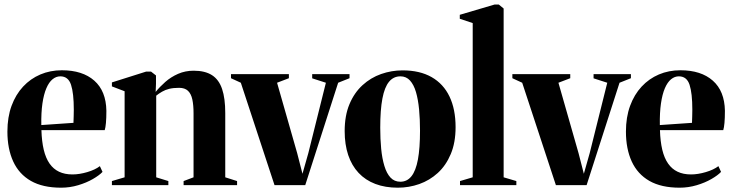

<svg xmlns="http://www.w3.org/2000/svg" viewBox="-20 -838 3313 869"><path d="M256.5 11.5Q173.5 11.5 119.8 -19.2Q66 -50 39.8 -107.2Q13.5 -164.5 13.5 -242.5Q13.5 -307.5 32.2 -358.8Q51 -410 84.5 -446Q118 -482 162.8 -501Q207.5 -520 260 -520Q353.5 -520 406.8 -473Q460 -426 461.5 -336.5Q461.5 -303.5 459.5 -281.8Q457.5 -260 454 -249H167.5Q169 -198 178 -160.2Q187 -122.5 204.2 -97.8Q221.5 -73 247.2 -60.8Q273 -48.5 308 -48.5Q339 -48.5 374.8 -59Q410.5 -69.5 432 -86L444 -60Q429.5 -44.5 400.5 -27.8Q371.5 -11 334 0.2Q296.5 11.5 256.5 11.5ZM167 -272 312.5 -282Q313.5 -298 313.5 -312Q313.5 -326 314 -341.5Q314 -416 301.5 -454.2Q289 -492.5 253 -492.5Q234 -492.5 217.8 -479.2Q201.5 -466 189.8 -438.5Q178 -411 172 -369.5Q166 -328 167 -272Z M544 -35.5V-425L486.5 -447V-465L641.5 -514H663.5L686 -496.5V-458.5L684.5 -422Q703 -445 728.2 -467.2Q753.5 -489.5 786 -503.8Q818.5 -518 856.5 -518Q908 -518 939.5 -497.8Q971 -477.5 985.2 -435.2Q999.5 -393 999.5 -326.5V-35.5L1053 -18.5V0H811V-18.5L856 -35.5V-325.5Q856 -362 850.5 -387.8Q845 -413.5 830.8 -427Q816.5 -440.5 790.5 -440.5Q764.5 -440.5 746.2 -436Q728 -431.5 713.8 -423.2Q699.5 -415 687 -405V-35.5L742 -18.5V0H486.5V-18.5Z M1222.5 0 1070 -463.5 1025.5 -484V-502.5H1287.5V-484L1234 -463.5L1325 -145L1349 -51.5L1375.5 -145L1455 -463.5L1393 -483.5V-502.5H1562V-484L1510.5 -463.5L1361.5 0Z M1540 -244.5Q1540 -315 1561.8 -366.8Q1583.5 -418.5 1620.8 -452.5Q1658 -486.5 1705 -503Q1752 -519.5 1802 -519.5Q1880 -519.5 1933.5 -489Q1987 -458.5 2014.5 -401Q2042 -343.5 2042 -262.5Q2042 -192.5 2020.2 -140.8Q1998.5 -89 1961.5 -55.2Q1924.5 -21.5 1877.8 -5Q1831 11.5 1780.5 11.5Q1723.5 11.5 1678.8 -5.5Q1634 -22.5 1603 -55.5Q1572 -88.5 1556 -136.2Q1540 -184 1540 -244.5ZM1792 -15.5Q1822.5 -15.5 1842.2 -40.2Q1862 -65 1871.5 -116Q1881 -167 1881 -246.5Q1881 -298 1876.8 -342.8Q1872.5 -387.5 1862.8 -421Q1853 -454.5 1835.8 -473.5Q1818.5 -492.5 1792.5 -492.5Q1761 -492.5 1740.8 -468Q1720.5 -443.5 1710.8 -392.2Q1701 -341 1701 -260Q1701 -209 1705.2 -164.8Q1709.5 -120.5 1719.8 -86.8Q1730 -53 1747.5 -34.2Q1765 -15.5 1792 -15.5Z M2119.5 -35.5V-733.5L2061 -753V-771L2218.5 -817.5H2237.5L2259.5 -799.5V-35.5L2317 -18.5V0H2062V-18.5Z M2496 0 2343.5 -463.5 2299 -484V-502.5H2561V-484L2507.5 -463.5L2598.5 -145L2622.5 -51.5L2649 -145L2728.5 -463.5L2666.5 -483.5V-502.5H2835.5V-484L2784 -463.5L2635 0Z M3056 11.5Q2973 11.5 2919.2 -19.2Q2865.5 -50 2839.2 -107.2Q2813 -164.5 2813 -242.5Q2813 -307.5 2831.8 -358.8Q2850.5 -410 2884 -446Q2917.5 -482 2962.2 -501Q3007 -520 3059.5 -520Q3153 -520 3206.2 -473Q3259.5 -426 3261 -336.5Q3261 -303.5 3259 -281.8Q3257 -260 3253.5 -249H2967Q2968.5 -198 2977.5 -160.2Q2986.5 -122.5 3003.8 -97.8Q3021 -73 3046.8 -60.8Q3072.5 -48.5 3107.5 -48.5Q3138.5 -48.5 3174.2 -59Q3210 -69.5 3231.5 -86L3243.5 -60Q3229 -44.5 3200 -27.8Q3171 -11 3133.5 0.2Q3096 11.5 3056 11.5ZM2966.5 -272 3112 -282Q3113 -298 3113 -312Q3113 -326 3113.5 -341.5Q3113.5 -416 3101 -454.2Q3088.5 -492.5 3052.5 -492.5Q3033.5 -492.5 3017.2 -479.2Q3001 -466 2989.2 -438.5Q2977.5 -411 2971.5 -369.5Q2965.5 -328 2966.5 -272Z"/></svg>

Font: Merriweather 144pt
Style: Bold
Weight: 700
Version: Version 2.100